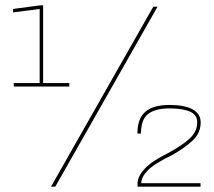

<svg xmlns="http://www.w3.org/2000/svg" viewBox="-20 -699 802 719"><path d="M31.5 -375H239.5V-388H141.5V-679H131L29 -665.5V-652.5L128.5 -665.5V-388H31.5ZM171 0H187L570 -674H554ZM495 0H731V-13H509Q509 -35.5 533.2 -60.8Q557.5 -86 623 -117.5Q673 -145.5 702.2 -173.5Q731.5 -201.5 731.5 -240.5Q731.5 -272.5 701.8 -289.2Q672 -306 614.5 -306Q553.5 -306 524 -280.2Q494.5 -254.5 494.5 -199H508Q508 -252 535 -272.5Q562 -293 614.5 -293Q664.5 -293 691.5 -281Q718.5 -269 718.5 -240.5Q718.5 -206.5 690.5 -180.5Q662.5 -154.5 609 -125.5Q548 -95.5 521.5 -66.8Q495 -38 495 -11.5Z"/></svg>

Font: Anybody Thin
Style: Regular
Weight: 100
Designer: Tyler Finck
Foundry: Etcetera Type Company
Version: Version 1.114;gftools[0.9.25]